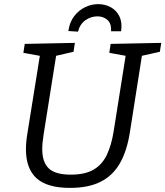

<svg xmlns="http://www.w3.org/2000/svg" viewBox="-20 -907 806 936"><path d="M519.5 -693 766 -698 759.3 -654.5 660.4 -632.5 673.7 -647.2 613.1 -261.7Q599.1 -171.7 564.7 -111.5Q530.4 -51.3 471 -21.1Q411.7 9 321 9Q210.3 9 158.4 -37.8Q106.5 -84.7 106.5 -178.7Q106.5 -196.4 108.2 -215.7Q109.9 -235.1 113.5 -256.1L176.2 -647.2L185.5 -632.8L93.9 -649.5L100.6 -693L345.1 -698L338.4 -654.5L242.8 -632.5L255.5 -647.2L192.5 -250.7Q189.5 -231 187.7 -213.4Q185.9 -195.7 185.9 -180.4Q185.9 -116.5 217.8 -86Q249.8 -55.6 325 -55.6Q394.6 -55.6 436.4 -80.1Q478.1 -104.5 500.8 -152Q523.4 -199.5 534.1 -267.1L594.4 -647.2L604.7 -632.8L512.8 -649.5ZM458.3 -886.9Q492 -886.9 519.7 -871.9Q547.4 -856.9 562 -827.3Q576.5 -797.8 570.5 -754.7L521.6 -754.4Q523.6 -792.7 503.6 -810Q483.6 -827.3 455 -827.3Q423 -827.3 396 -808Q369 -788.7 360.3 -752.7L313.2 -755.7Q319.5 -800.1 342.2 -829Q364.9 -857.9 395.8 -872.4Q426.6 -886.9 458.3 -886.9Z"/></svg>

Font: Bitter Thin
Style: Italic
Weight: 100
Italic angle: -9°
Designer: Sol Matas, and Bitter project Authors
Foundry: Sol Matas
Version: Version 2.002